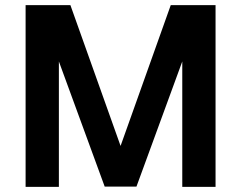

<svg xmlns="http://www.w3.org/2000/svg" viewBox="-20 -730 942 750"><path d="M80 0V-710H255L451 -160L647 -710H822V0H692V-490L513 -1H389L210 -490V0Z"/></svg>

Font: Geist SemBd
Style: Regular
Weight: 400
Designer: Basement.studio, Andrés Briganti, Mateo Zaragoza
Foundry: Basement.studio, Vercel, Andrés Briganti, Guido Ferreyra, Mateo Zaragoza
Version: Version 1.401